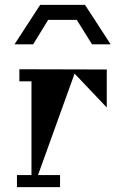

<svg xmlns="http://www.w3.org/2000/svg" viewBox="-20 -773 517 793"><path d="M360 -590 297 -691H179L117 -590H40L146 -753H331L437 -590ZM421 -329 288 -469 137 -50H228V0H50V-50H110V-437H60V-487L421 -486Z"/></svg>

Font: Chokokutai
Style: Regular
Weight: 400
Designer: 108号,108go
Foundry: Font Zone 108
Version: Version 1.000; ttfautohint (v1.8.3)